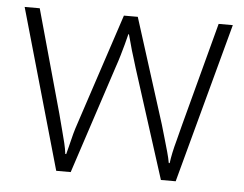

<svg xmlns="http://www.w3.org/2000/svg" viewBox="-43 -582 806 634"><g transform="rotate(5 359.5 -265.0)"><path d="M397 -360Q391 -381 385 -399.5Q379 -418 374.5 -435.5Q370 -453 365 -470H363Q359 -453 354 -435Q349 -417 343.5 -398Q338 -379 331 -359L213 0H165L14 -530H64L159 -188Q167 -157 173 -134.5Q179 -112 183.5 -93.5Q188 -75 190 -58H193Q196 -70 199.5 -83Q203 -96 206.5 -111Q210 -126 215.5 -144Q221 -162 228 -182L343 -530H389L499 -183Q506 -159 512.5 -136.5Q519 -114 524.5 -94.5Q530 -75 533 -58H536Q538 -74 542 -93Q546 -112 552.5 -135.5Q559 -159 566 -188L657 -530H704L561 0H512Z"/></g></svg>

Font: Noto Sans Syriac Eastern ExtraLight
Style: Regular
Weight: 250
Designer: Patrick Giasson and the Monotype Design Team
Foundry: Monotype Imaging Inc.
Version: Version 3.001